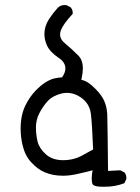

<svg xmlns="http://www.w3.org/2000/svg" viewBox="-20 -688 540 741"><path d="M163.6 -297.4Q183.1 -318.8 219.2 -327.6Q229.5 -329.6 239.3 -329.6Q265.6 -329.6 290.5 -313Q325.2 -290 330.6 -249.5Q335.4 -212.4 339.4 -111.3L297.9 -88.4Q264.6 -69.8 223.4 -69.8Q182.1 -69.8 156.7 -92.8Q131.3 -115.7 125 -141.8Q118.7 -168 118.7 -196.8Q118.7 -225.6 132.1 -251.5Q145.5 -277.3 163.6 -297.4ZM384.3 32.7Q425.3 32.7 460 19L467.3 3.4Q467.8 1.5 467.8 0Q467.8 -13.7 460.4 -22.5L444.3 -30.8L397 -28.3Q395 -217.8 394 -244.4Q393.1 -271 383.8 -294.9Q374.5 -318.8 347.7 -345.7Q320.8 -372.6 301.8 -377.9L293.9 -379.9L295.4 -387.7Q299.8 -407.7 299.8 -423.8Q299.8 -456.1 282.2 -473.6Q253.4 -502.4 231 -520.5Q211.9 -535.6 211.9 -555.2Q211.9 -563.5 215.3 -571.8Q225.1 -596.7 260.3 -634.3Q260.7 -635.7 260.7 -637.2Q260.7 -638.7 260.5 -640.9Q260.3 -643.1 259.8 -645.8Q259.3 -648.4 258.3 -650.9Q256.3 -655.3 253.4 -659.2L236.8 -668Q232.9 -668.5 230 -668.5Q227.1 -668.5 222.7 -668Q212.4 -666.5 203.1 -658.2Q184.1 -637.2 169.4 -614.7Q151.4 -586.9 151.4 -556.6Q151.4 -536.1 160.2 -515.1Q170.9 -488.8 205.6 -465.3Q232.4 -447.8 232.4 -423.8Q232.4 -409.2 221.7 -393.1L219.7 -389.6Q200.7 -388.2 187.5 -384.8Q152.8 -375 117.2 -337.9Q94.7 -314.5 78.6 -282.2Q59.6 -243.7 59.6 -191.4Q59.6 -160.2 66.9 -128.4Q76.2 -87.9 100.6 -61.5Q126 -34.2 151.9 -23.4Q183.1 -9.8 223.1 -9.8Q245.6 -9.8 270.8 -14.9Q295.9 -20 337.4 -30.8L335.4 -18.1Q334 -8.3 334 2Q334 12.2 336.4 21Q337.4 22.9 338.9 24.9Q342.3 28.3 351.1 30.5Q359.9 32.7 374 32.7H374.5Q379.4 32.7 384.3 32.7Z"/></svg>

Font: NaikaiFont
Style: Light
Weight: 300
Version: Version 1.89